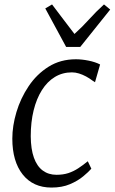

<svg xmlns="http://www.w3.org/2000/svg" viewBox="-20 -835 516 865"><path d="M212 10Q129 10 82.2 -49Q35.5 -108 35.5 -210.5Q35.5 -267.5 54 -329.8Q72.5 -392 108.8 -446.2Q145 -500.5 198.5 -534.2Q252 -568 322 -568Q348.5 -568 379.2 -561.8Q410 -555.5 431 -544.5L408 -464.5L396.5 -472Q383.5 -482 367.8 -490.5Q352 -499 335.8 -504Q319.5 -509 304 -509Q261.5 -509 227.2 -488.2Q193 -467.5 168.8 -429Q144.5 -390.5 131.5 -337.8Q118.5 -285 118.5 -221Q119 -163 132.8 -124.5Q146.5 -86 172.5 -66.8Q198.5 -47.5 234.5 -47.5Q264.5 -47.5 288 -55.2Q311.5 -63 332.5 -76.8Q353.5 -90.5 375.5 -108.5L391.5 -75Q379.5 -61 355.2 -40.8Q331 -20.5 295.2 -5.2Q259.5 10 212 10ZM278 -623.5 184 -797 214.5 -815Q239.5 -781.5 264.8 -748.5Q290 -715.5 315.5 -682Q352.5 -715.5 382 -748.5Q411.5 -781.5 448.5 -815L476.5 -792L341.5 -623.5Z"/></svg>

Font: Merriweather Light 18pt Light
Style: Italic
Weight: 300
Italic angle: -7.8°
Version: Version 2.101